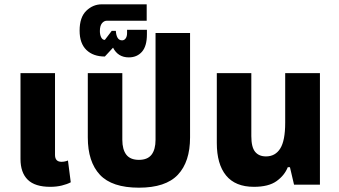

<svg xmlns="http://www.w3.org/2000/svg" viewBox="-20 -856 1571 890"><path d="M213 10Q142 10 108.5 -23Q75 -56 75 -119V-517H235V-138Q235 -106 265 -106Q280 -106 295 -112L308 -11Q291 -2 266.5 4Q242 10 213 10Z M624 14Q499 14 443 -46Q387 -106 387 -219V-517H547V-208Q547 -163 565.5 -139Q584 -115 624 -115Q664 -115 682.5 -139Q701 -163 701 -208V-703H861V-219Q861 -106 804.5 -46Q748 14 624 14Z M577 -590Q527 -590 504 -635L466 -594Q412 -594 380.5 -624.5Q349 -655 349 -714Q349 -776 380 -806Q411 -836 452 -836H660V-760H476Q462 -760 452.5 -748Q443 -736 443 -712Q443 -695 449 -683Q455 -671 466 -671L498 -713H517Q518 -693 525 -681Q532 -669 546 -669Q556 -669 562.5 -678Q569 -687 569 -703V-718H661V-697Q661 -642 638 -616Q615 -590 577 -590Z M1157 10Q1071 10 1028 -42.5Q985 -95 985 -193V-517H1145V-225Q1145 -174 1162.5 -152.5Q1180 -131 1213 -131Q1256 -131 1279 -167.5Q1302 -204 1302 -287V-517H1463V0H1343L1324 -81H1314Q1299 -43 1262 -16.5Q1225 10 1157 10Z"/></svg>

Font: Noto Sans Thai UI SemCond ExtBd
Style: Regular
Weight: 800
Width: 4
Designer: Monotype Design Team
Foundry: Monotype Imaging Inc.
Version: Version 2.000